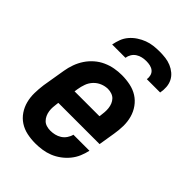

<svg xmlns="http://www.w3.org/2000/svg" viewBox="-220 -836 939 939"><g transform="rotate(45 250.0 -366.0)"><path d="M203 8Q173 8 145 2Q117 -4 94 -19Q71 -34 55.5 -57Q40 -80 33 -107Q26 -134 26.5 -163.5Q27 -193 31 -222L51 -342Q55 -367 64 -392Q73 -417 87.5 -439Q102 -461 122.5 -479Q143 -497 167.5 -508Q192 -519 217 -523.5Q242 -528 267 -528Q297 -528 325.5 -522Q354 -516 377 -501.5Q400 -487 416.5 -464Q433 -441 440.5 -413.5Q448 -386 447.5 -356.5Q447 -327 442 -298L428 -212H143L142 -207Q140 -193 139 -179Q138 -165 140 -151.5Q142 -138 147.5 -126Q153 -114 162 -105Q171 -96 184 -92Q197 -88 211 -88Q226 -88 241 -91.5Q256 -95 269.5 -103.5Q283 -112 292.5 -126Q302 -140 305 -154H416Q411 -131 401.5 -108.5Q392 -86 376 -66.5Q360 -47 339.5 -32Q319 -17 296.5 -8Q274 1 250 4.5Q226 8 203 8ZM159 -308H331L332 -313Q334 -327 335 -340.5Q336 -354 334.5 -367.5Q333 -381 328 -393Q323 -405 314.5 -414Q306 -423 293 -427.5Q280 -432 267 -432Q247 -432 227.5 -424Q208 -416 193.5 -400.5Q179 -385 172 -365.5Q165 -346 162 -327ZM127 -600Q131 -621 138.5 -641Q146 -661 160.5 -678Q175 -695 194 -707.5Q213 -720 233 -727.5Q253 -735 274 -737.5Q295 -740 316 -740Q337 -740 357 -737.5Q377 -735 395 -727.5Q413 -720 428 -707.5Q443 -695 451.5 -678Q460 -661 461.5 -641Q463 -621 459 -600H367Q369 -614 365.5 -626.5Q362 -639 352.5 -647Q343 -655 330 -658Q317 -661 303 -661Q289 -661 275 -658Q261 -655 248.5 -647Q236 -639 228.5 -626.5Q221 -614 219 -600Z"/></g></svg>

Font: Iosevka Term Curly Oblique
Style: Bold
Weight: 700
Italic angle: -9°
Designer: Belleve Invis
Foundry: Belleve Invis
Version: Version 32.3.0